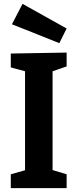

<svg xmlns="http://www.w3.org/2000/svg" viewBox="-20 -977 402 997"><path d="M326 -704V-632L253 -607V-94L326 -72V0H36V-72L110 -93V-607L36 -627V-699ZM326 -829 288 -753 42 -851 97 -957Z"/></svg>

Font: Bitter Pro
Style: Bold
Weight: 700
Designer: Sol Matas, and Bitter project Authors
Foundry: Sol Matas
Version: Version 1.010